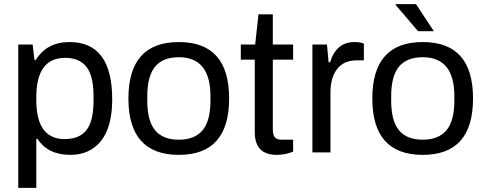

<svg xmlns="http://www.w3.org/2000/svg" viewBox="-20 -743 2366 936"><path d="M69 173V-526H139L148 -451H155Q208 -538 319 -538Q527 -538 527 -259Q527 -124 472.5 -56Q418 12 323 12Q213 12 163 -66H157V173ZM295 -65Q368 -65 402 -109.5Q436 -154 436 -252V-273Q436 -373 401.5 -417Q367 -461 298 -461Q157 -461 157 -270V-255Q157 -65 295 -65Z M852 12Q606 12 606 -263Q606 -538 852 -538Q1097 -538 1097 -263Q1097 12 852 12ZM852 -62Q929 -62 967.5 -108Q1006 -154 1006 -252V-274Q1006 -464 852 -464Q774 -464 736 -418Q698 -372 698 -274V-252Q698 -154 736 -108Q774 -62 852 -62Z M1329 12Q1222 12 1222 -99V-452H1154V-526H1224L1240 -673H1310V-526H1409V-452H1310V-112Q1310 -86 1319.5 -74Q1329 -62 1353 -62H1409V-4Q1372 12 1329 12Z M1503 0V-526H1574L1582 -439H1589Q1619 -538 1708 -538Q1738 -538 1754 -530V-449H1721Q1656 -449 1623.5 -406.5Q1591 -364 1591 -293V0Z M2095 -591H2018L1908 -720L1909 -723H2008ZM2041 12Q1795 12 1795 -263Q1795 -538 2041 -538Q2286 -538 2286 -263Q2286 12 2041 12ZM2041 -62Q2118 -62 2156.5 -108Q2195 -154 2195 -252V-274Q2195 -464 2041 -464Q1963 -464 1925 -418Q1887 -372 1887 -274V-252Q1887 -154 1925 -108Q1963 -62 2041 -62Z"/></svg>

Font: Archivo
Style: Regular
Weight: 400
Designer: Hector Gatti
Foundry: Omnibus-Type
Version: Version 2.001